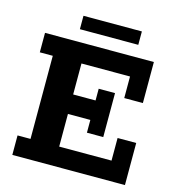

<svg xmlns="http://www.w3.org/2000/svg" viewBox="-105 -796 814 886"><g transform="rotate(15 301.5 -352.5)"><path d="M34 0V-93H96V-490H34V-583H554V-387H465V-490H233V-342H340V-398H418V-188H340V-249H233V-93H483V-201H572V0ZM185 -641V-705H464V-641Z"/></g></svg>

Font: Rokkitt SemiBold
Style: Bold
Weight: 700
Version: Version 3.103